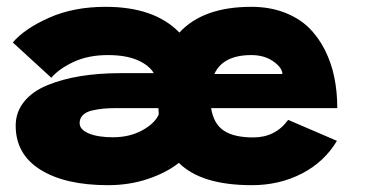

<svg xmlns="http://www.w3.org/2000/svg" viewBox="-20 -532 1090 563"><path d="M311 -129.5Q360 -129.5 397 -149.8Q434 -170 445.5 -196.5Q444.5 -208.5 444.5 -215H322.5Q300.5 -215 284 -213.5Q267.5 -212 250 -208Q232.5 -204 223 -194.5Q213.5 -185 213.5 -171Q213.5 -152 240.2 -140.8Q267 -129.5 311 -129.5ZM717 -370.5Q634 -370.5 608.5 -315H808Q808 -333 781.8 -351.8Q755.5 -370.5 717 -370.5ZM26 -163.5Q26 -203.5 50.8 -234Q75.5 -264.5 119 -282.2Q162.5 -300 216.2 -308.8Q270 -317.5 333.5 -317.5H431Q416.5 -341.5 382.5 -356Q348.5 -370.5 296 -370.5Q239 -370.5 196 -350.5Q153 -330.5 130.5 -304L17.5 -407.5Q52 -448 124 -480Q196 -512 289.5 -512Q433 -512 506 -436.5Q575.5 -512 717 -512Q769.5 -512 812.2 -496Q855 -480 883.8 -452.5Q912.5 -425 932 -386.8Q951.5 -348.5 960.2 -305.8Q969 -263 969 -215H599Q606.5 -168.5 636.5 -148.8Q666.5 -129 722.5 -129Q787.5 -129 825 -180.5L968 -119Q931 -57 865 -23Q799 11 718.5 11Q570 11 504.5 -54.5Q468 -25.5 413.5 -7.2Q359 11 297 11Q171.5 11 98.8 -34.2Q26 -79.5 26 -163.5Z"/></svg>

Font: League Mono Extended ExtraBold
Style: Regular
Weight: 800
Width: 9
Designer: Tyler Finck
Foundry: The League of Moveable Type / Tyler Finck
Version: Version 2.210